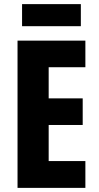

<svg xmlns="http://www.w3.org/2000/svg" viewBox="-20 -962 479 931"><path d="M372 -942H87V-835H372ZM394 -51V-181H216V-356H381V-485H216V-636H394V-765H65V-51Z"/></svg>

Font: Noto Sans Tamil UI ExtraCondensed ExtraBold
Style: Regular
Weight: 800
Width: 2
Designer: Jelle Bosma - Monotype Design Team
Foundry: Monotype Imaging Inc.
Version: Version 2.004